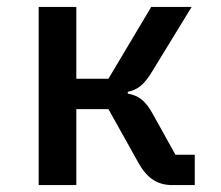

<svg xmlns="http://www.w3.org/2000/svg" viewBox="-20 -536 640 556"><path d="M92 0H201V-220H294L380 -66C406 -19 436 0 480 0H544V-88H488L423 -205C401 -245 382 -259 350 -265V-270C378 -276 397 -290 420 -328L535 -516H418L294 -308H201V-516H92Z"/></svg>

Font: IBM Plex Mono Medm
Style: Regular
Weight: 500
Monospace: yes
Designer: Mike Abbink, Paul van der Laan, Pieter van Rosmalen
Foundry: Bold Monday
Version: Version 2.004